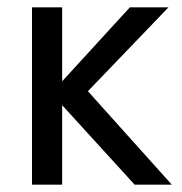

<svg xmlns="http://www.w3.org/2000/svg" viewBox="-20 -502 494 522"><path d="M149 -482H67V0H149V-216L346 0H447L219 -254L438 -482H333L149 -281Z"/></svg>

Font: Geom Light
Style: Regular
Weight: 300
Version: Version 1.102